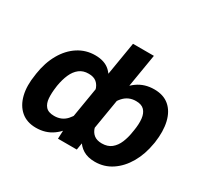

<svg xmlns="http://www.w3.org/2000/svg" viewBox="-148 -943 1244 1167"><g transform="rotate(30 474.0 -359.5)"><path d="M891.9 -275.4 890.1 -265.6Q876.9 -185 841 -122.9Q805 -60.8 752.1 -25.5Q699.2 9.8 633.9 9.8Q583.9 9.8 550.5 -10.5Q517.2 -30.8 498 -67.4Q478.8 -104 471.5 -153.3Q464.2 -202.6 466.5 -260.8L469.2 -275.6Q492 -356.9 526.9 -419.4Q561.7 -481.9 611.5 -517.3Q661.3 -552.7 728.5 -552.7Q793.5 -552.7 833.9 -518.2Q874.2 -483.7 889.1 -421.2Q904 -358.7 891.9 -275.4ZM743.5 -265.6 745.2 -275.4Q753.2 -323 749.2 -359Q745.2 -395.1 725.9 -415.4Q706.5 -435.8 667.9 -435.5Q615.7 -435.8 581.1 -397.8Q546.5 -359.8 532.1 -296L523.4 -241.5Q521.6 -201.4 529.8 -171.3Q538 -141.2 558.7 -124.6Q579.4 -108 614.5 -108Q655.2 -108 681.4 -129Q707.6 -150 722.4 -185.9Q737.3 -221.7 743.5 -265.6ZM375.4 -116.7 476.8 -727.5H623.4L502.3 0H370.2ZM56.7 -265.6 57.9 -275.4Q70.4 -358.7 106 -421.2Q141.7 -483.7 195.2 -518.2Q248.8 -552.7 314.1 -552.7Q381 -552.7 418.7 -517.3Q456.4 -481.9 470.5 -419.3Q484.6 -356.7 480.9 -275.6L477.6 -260.8Q455.8 -183.4 421.1 -122.2Q386.3 -60.9 336.9 -25.6Q287.4 9.8 220.2 9.8Q156.1 9.8 114.9 -25.5Q73.8 -60.8 58.5 -122.9Q43.3 -185 56.7 -265.6ZM204.6 -275.4 203.4 -265.6Q197.1 -221.7 199.6 -185.9Q202.1 -150 220.6 -129Q239.1 -108 280 -108Q332.2 -107.7 365.7 -144.2Q399.2 -180.7 415.5 -241.5L424.3 -296Q427.8 -338.2 419.9 -369.6Q411.9 -401 391.3 -418.4Q370.6 -435.8 335.2 -435.5Q296.9 -435.8 270.6 -415.4Q244.3 -395.1 228.4 -359Q212.5 -323 204.6 -275.4Z"/></g></svg>

Font: Adwaita Sans
Style: Italic
Weight: 400
Italic angle: -9.39999°
Designer: Rasmus Andersson
Foundry: rsms
Version: Version 4.001;git-9221beed3